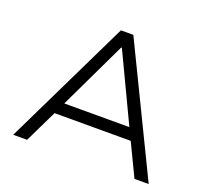

<svg xmlns="http://www.w3.org/2000/svg" viewBox="-121 -854 1086 1003"><g transform="rotate(20 422.5 -352.5)"><path d="M46 0 388 -705H457L799 0H720L623 -202L665 -180H180L221 -202L123 0ZM420 -621 233 -229 204 -245H641L610 -229L424 -621Z"/></g></svg>

Font: Nunito Sans 7pt SemiExpanded Light
Style: Regular
Weight: 300
Width: 6
Designer: Vernon Adams
Foundry: Vernon Adams
Version: Version 3.101;gftools[0.9.27]